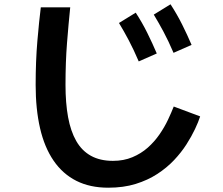

<svg xmlns="http://www.w3.org/2000/svg" viewBox="-20 -814 1040 894"><path d="M484 60Q399 60 335.5 28Q272 -4 229.5 -66Q187 -128 166.5 -217Q146 -306 146 -419Q146 -530 154 -623Q162 -716 170 -780H307Q299 -702 292 -613.5Q285 -525 285 -419Q285 -334 297 -268.5Q309 -203 335 -157.5Q361 -112 403.5 -88.5Q446 -65 506 -65Q556 -65 596.5 -82Q637 -99 668 -126.5Q699 -154 722.5 -188Q746 -222 762 -256Q778 -290 789 -318L912 -272Q904 -247 888 -213Q872 -179 848 -141.5Q824 -104 790.5 -68.5Q757 -33 712.5 -4Q668 25 611.5 42.5Q555 60 484 60ZM788 -568Q764 -624 741.5 -666Q719 -708 696 -746L774 -794Q804 -748 828 -700Q852 -652 872 -605ZM626 -528Q602 -584 579.5 -626.5Q557 -669 534 -707L612 -755Q642 -709 666 -660.5Q690 -612 710 -565Z"/></svg>

Font: Murecho Thin SemiBold
Style: Regular
Weight: 600
Version: Version 1.010